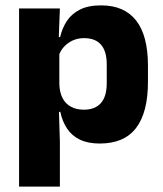

<svg xmlns="http://www.w3.org/2000/svg" viewBox="-20 -523 606 715"><path d="M351.5 11.5Q307.5 11.5 277.5 -3Q247.5 -17.5 229.8 -44.2Q212 -71 204.5 -106.5H165L201 -209.5Q202 -179 212.8 -158Q223.5 -137 243.8 -125.8Q264 -114.5 292 -114.5Q334 -114.5 355.8 -139.2Q377.5 -164 377.5 -213V-283Q377.5 -332 356.2 -356.5Q335 -381 293 -381Q269.5 -381 250.2 -372Q231 -363 217.8 -348.2Q204.5 -333.5 198.5 -314.5L163.5 -385H204Q211.5 -418 229 -444.8Q246.5 -471.5 277.5 -487.2Q308.5 -503 356.5 -503Q442.5 -503 486.8 -446.8Q531 -390.5 531 -278V-218Q531 -104.5 486.8 -46.5Q442.5 11.5 351.5 11.5ZM51 172V-491.5H203L198 -359L201 -341.5V-152.5L199 -126.5L203 5V172Z"/></svg>

Font: Anek Latin Medium
Style: Bold
Weight: 700
Version: Version 1.003